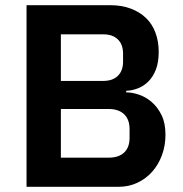

<svg xmlns="http://www.w3.org/2000/svg" viewBox="-20 -718 703 738"><path d="M82 -698H405Q448 -698 482.5 -685Q517 -672 541 -649Q565 -626 577.5 -592.5Q590 -559 590 -519Q590 -479 579.5 -451.5Q569 -424 551.5 -406Q534 -388 511.5 -379Q489 -370 465 -369V-363Q488 -363 514.5 -354Q541 -345 563.5 -325.5Q586 -306 601 -275.5Q616 -245 616 -200Q616 -158 602.5 -121.5Q589 -85 565 -58Q541 -31 508 -15.5Q475 0 436 0H82ZM214 -112H398Q436 -112 457 -131.5Q478 -151 478 -188V-222Q478 -259 457 -279Q436 -299 398 -299H214ZM214 -407H377Q413 -407 433 -426.5Q453 -446 453 -481V-512Q453 -547 433 -566.5Q413 -586 377 -586H214Z"/></svg>

Font: IBM Plex Sans Arabic SmBld
Style: Regular
Weight: 600
Designer: Mike Abbink, Paul van der Laan, Pieter van Rosmalen, Wael Morcos, Khajak Apelian
Foundry: Bold Monday
Version: Version 1.005